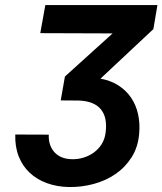

<svg xmlns="http://www.w3.org/2000/svg" viewBox="-20 -731 644 761"><path d="M426.3 -598.6 139.6 -599.6 159.7 -710.9H604L587.9 -615.7L378.4 -419.4Q419.9 -411.6 450.2 -391.8Q480.5 -372.1 499.8 -343.5Q519 -314.9 527.1 -279.1Q535.2 -243.2 531.7 -202.1Q527.3 -147.9 501.7 -107.7Q476.1 -67.4 437.5 -41Q398.9 -14.6 350.6 -1.7Q302.2 11.2 252.4 10.3Q205.6 9.3 166 -5.1Q126.5 -19.5 97.9 -46.1Q69.3 -72.8 54.2 -111.1Q39.1 -149.4 40.5 -197.8L173.3 -197.3Q172.4 -175.8 178.2 -158.2Q184.1 -140.6 195.6 -127.9Q207 -115.2 224.1 -107.9Q241.2 -100.6 263.2 -100.1Q287.1 -99.1 310.1 -106Q333 -112.8 351.6 -126.2Q370.1 -139.6 382.6 -159.2Q395 -178.7 398.4 -204.1Q406.7 -264.6 380.1 -297.4Q353.5 -330.1 293 -332.5L220.7 -333L237.3 -427.7Z"/></svg>

Font: Roboto Mono
Style: Bold Italic
Weight: 700
Designer: Google
Version: Version 2.000985; 2015; ttfautohint (v1.3)